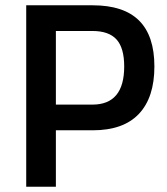

<svg xmlns="http://www.w3.org/2000/svg" viewBox="-20 -705 631 725"><path d="M79 -685H330Q447 -685 505 -627.5Q563 -570 563 -454Q563 -337 504.5 -275Q446 -213 330 -213H191V0H79ZM329 -310Q449 -310 449 -454Q449 -524 420 -556Q391 -588 329 -588H191V-310Z"/></svg>

Font: Cairo SemiBold
Style: Regular
Weight: 600
Designer: Mohamed Gaber, Accademia di Belle Arti di Urbino and others
Foundry: Kief Type Foundry, Accademia di Belle Arti di Urbino and others
Version: Version 3.011